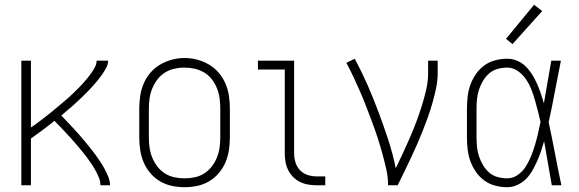

<svg xmlns="http://www.w3.org/2000/svg" viewBox="-20 -773 2415 801"><path d="M69 0V-520H109V-241Q121 -249 132.5 -257.5Q144 -266 155 -274.5Q166 -283 177.5 -292Q189 -301 200 -310Q211 -319 221.5 -328Q232 -337 243 -346Q254 -355 264.5 -364.5Q275 -374 285.5 -384Q296 -394 306 -404Q316 -414 325.5 -424.5Q335 -435 344 -446Q353 -457 361 -468.5Q369 -480 376 -493Q383 -506 383 -520H431Q431 -505 423.5 -491Q416 -477 407.5 -464.5Q399 -452 389.5 -440Q380 -428 369.5 -416.5Q359 -405 348.5 -394Q338 -383 327 -372.5Q316 -362 305 -351.5Q294 -341 282.5 -331Q271 -321 259 -311Q247 -301 236 -291Q248 -278 260.5 -265Q273 -252 285 -239Q297 -226 309 -212.5Q321 -199 332.5 -185Q344 -171 355.5 -157Q367 -143 377.5 -128.5Q388 -114 398 -99Q408 -84 416.5 -68Q425 -52 432 -35Q439 -18 439 0H399Q399 -17 392.5 -32.5Q386 -48 378 -62.5Q370 -77 360.5 -91Q351 -105 341 -118.5Q331 -132 320 -145Q309 -158 298.5 -170.5Q288 -183 276.5 -195.5Q265 -208 253.5 -220.5Q242 -233 230.5 -245Q219 -257 207 -269Q183 -249 158.5 -231Q134 -213 109 -195V0Z M750 8Q723 8 697 2.5Q671 -3 648 -16.5Q625 -30 607.5 -50.5Q590 -71 579.5 -95.5Q569 -120 565 -146.5Q561 -173 561 -200V-320Q561 -347 565 -373.5Q569 -400 579.5 -424.5Q590 -449 607.5 -469.5Q625 -490 648 -503.5Q671 -517 697 -524Q723 -531 750 -531Q777 -531 803 -524Q829 -517 852 -503.5Q875 -490 892.5 -469.5Q910 -449 920.5 -424.5Q931 -400 935 -373.5Q939 -347 939 -320V-200Q939 -173 935 -146.5Q931 -120 920.5 -95.5Q910 -71 892.5 -50.5Q875 -30 852 -16.5Q829 -3 803 2.5Q777 8 750 8ZM750 -29Q772 -29 793 -33.5Q814 -38 832 -49.5Q850 -61 863.5 -78.5Q877 -96 885 -116Q893 -136 896 -157Q899 -178 899 -200V-320Q899 -342 896 -363.5Q893 -385 885 -405Q877 -425 863.5 -442.5Q850 -460 831 -471Q812 -482 791 -486.5Q770 -491 748 -491Q727 -491 706 -486Q685 -481 667 -469.5Q649 -458 636 -440.5Q623 -423 615 -403.5Q607 -384 604 -362.5Q601 -341 601 -320V-200Q601 -178 604 -157Q607 -136 615 -116Q623 -96 636.5 -78.5Q650 -61 668 -49.5Q686 -38 707.5 -33.5Q729 -29 750 -29Z M1302 0Q1284 0 1266 -3Q1248 -6 1231.5 -14Q1215 -22 1202.5 -35Q1190 -48 1182 -64Q1174 -80 1171 -98Q1168 -116 1168 -134V-483H1056V-520H1207V-134Q1207 -115 1212.5 -96Q1218 -77 1231.5 -63Q1245 -49 1263.5 -43Q1282 -37 1302 -37H1337V0Z M1599 0Q1599 -34 1591.5 -67Q1584 -100 1575 -133Q1566 -166 1555.5 -198Q1545 -230 1533 -262Q1521 -294 1509 -325.5Q1497 -357 1483.5 -388Q1470 -419 1455.5 -450Q1441 -481 1425 -511L1460 -528Q1489 -474 1513.5 -418Q1538 -362 1559.5 -304.5Q1581 -247 1600 -189Q1619 -131 1631 -71Q1646 -102 1661 -134Q1676 -166 1690 -198.5Q1704 -231 1716.5 -264Q1729 -297 1739.5 -330.5Q1750 -364 1758 -398.5Q1766 -433 1766 -468V-520H1806V-468Q1806 -437 1799.5 -406Q1793 -375 1784.5 -345Q1776 -315 1765.5 -285.5Q1755 -256 1743.5 -227Q1732 -198 1719.5 -169.5Q1707 -141 1693.5 -112.5Q1680 -84 1666.5 -56Q1653 -28 1639 0Z M2096 8Q2071 8 2046 1.5Q2021 -5 2000.5 -20Q1980 -35 1965.5 -56Q1951 -77 1942.5 -100.5Q1934 -124 1931 -149.5Q1928 -175 1928 -200V-320Q1928 -345 1931 -370.5Q1934 -396 1942.5 -419.5Q1951 -443 1965.5 -464Q1980 -485 2000.5 -500Q2021 -515 2046 -521.5Q2071 -528 2096 -528Q2118 -528 2138 -519.5Q2158 -511 2173.5 -495.5Q2189 -480 2200.5 -461.5Q2212 -443 2220.5 -423.5Q2229 -404 2236 -383.5Q2243 -363 2249 -342Q2257 -387 2264.5 -431.5Q2272 -476 2280 -520H2320Q2307 -456 2295 -391.5Q2283 -327 2269 -263Q2283 -198 2295.5 -132Q2308 -66 2322 0H2282Q2274 -46 2266 -92Q2258 -138 2250 -184Q2244 -163 2237 -142Q2230 -121 2221 -101Q2212 -81 2201 -61.5Q2190 -42 2174.5 -26.5Q2159 -11 2138.5 -1.5Q2118 8 2096 8ZM2096 -29Q2120 -29 2140.5 -43.5Q2161 -58 2174 -79Q2187 -100 2196 -122.5Q2205 -145 2212 -168.5Q2219 -192 2224.5 -216Q2230 -240 2235 -264Q2230 -287 2224 -310Q2218 -333 2211.5 -356Q2205 -379 2196 -401.5Q2187 -424 2173.5 -443.5Q2160 -463 2140 -477Q2120 -491 2096 -491Q2076 -491 2056 -485.5Q2036 -480 2021 -467Q2006 -454 1995.5 -436.5Q1985 -419 1978.5 -399.5Q1972 -380 1970 -360Q1968 -340 1968 -320V-200Q1968 -180 1970 -160Q1972 -140 1978.5 -120.5Q1985 -101 1995.5 -83.5Q2006 -66 2021 -53Q2036 -40 2056 -34.5Q2076 -29 2096 -29ZM2118 -589 2091 -611 2208 -753 2242 -727Z"/></svg>

Font: Zed Sans Extralight
Style: Regular
Weight: 200
Designer: Belleve Invis
Foundry: Belleve Invis
Version: Version 1.0.0; ttfautohint (v1.8.4)